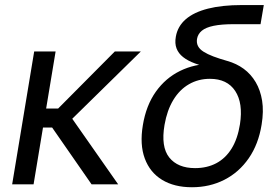

<svg xmlns="http://www.w3.org/2000/svg" viewBox="-20 -748 1133 779"><path d="M205.6 -539.1 116.2 0H29.3L118.7 -539.1ZM551.3 -539.1 236.8 -230.5H121.1L133.8 -307.6H215.8L445.8 -539.1ZM351.6 0 189.9 -232.9 247.6 -302.7 459.5 0Z M758.8 11.7Q687 11.7 637.7 -18.3Q588.4 -48.3 567.4 -105Q546.4 -161.6 559.6 -240.2Q572.8 -320.3 612.3 -376Q651.9 -431.6 710.9 -460.4Q770 -489.3 841.3 -489.3L838.4 -472.2Q800.3 -480 771 -490.7Q741.7 -501.5 722.9 -516.4Q704.1 -531.2 696.3 -551.5Q688.5 -571.8 693.4 -599.1Q700.7 -641.1 733.4 -669.7Q766.1 -698.2 823.5 -712.9Q880.9 -727.5 961.4 -727.5H1050.3L1037.1 -649.9H928.7Q878.9 -649.9 846.9 -643.3Q814.9 -636.7 798.8 -623.3Q782.7 -609.9 779.3 -589.8Q776.9 -573.7 783.4 -561Q790 -548.3 805.7 -538.3Q821.3 -528.3 845.7 -519Q870.1 -509.8 902.8 -500.5Q939.5 -490.2 968.8 -468.8Q998 -447.3 1017.3 -414.8Q1036.6 -382.3 1043.5 -339.4Q1050.3 -296.4 1041.5 -242.7Q1028.8 -163.1 989.3 -106Q949.7 -48.8 890.4 -18.6Q831.1 11.7 758.8 11.7ZM771.5 -65.9Q819.8 -65.9 857.4 -85.7Q895 -105.5 919.7 -145.3Q944.3 -185.1 953.6 -244.1Q966.8 -329.6 934.3 -378.9Q901.9 -428.2 831.5 -428.2Q784.7 -428.2 746.6 -406.2Q708.5 -384.3 683.1 -342.3Q657.7 -300.3 647.5 -241.2Q632.3 -152.3 666.7 -109.1Q701.2 -65.9 771.5 -65.9Z"/></svg>

Font: Inter 18pt
Style: Italic
Weight: 400
Italic angle: -9.3988°
Designer: Rasmus Andersson
Foundry: rsms
Version: Version 4.001;git-66647c0bb